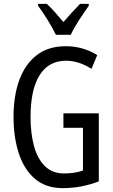

<svg xmlns="http://www.w3.org/2000/svg" viewBox="-20 -963 585 993"><path d="M308 -377H491V-25Q401 10 304 10Q217 10 160.5 -38.5Q104 -87 77 -170.5Q50 -254 50 -359Q50 -466 79.5 -548Q109 -630 169 -677Q229 -724 320 -724Q409 -724 483 -678L453 -607Q387 -649 322 -649Q232 -649 185 -574.5Q138 -500 138 -357Q138 -275 155.5 -209Q173 -143 211.5 -104.5Q250 -66 311 -66Q367 -66 409 -81V-302H308ZM269 -783Q253 -816 228 -857Q203 -898 177 -933V-943H222Q241 -926 263.5 -900.5Q286 -875 308 -849Q334 -879 351.5 -898Q369 -917 394 -943H439V-933Q417 -902 389.5 -860Q362 -818 346 -783Z"/></svg>

Font: Noto Sans ExtraCondensed
Style: Regular
Weight: 400
Width: 2
Designer: Monotype Design Team
Foundry: Monotype Imaging Inc.
Version: Version 2.013; ttfautohint (v1.8.4.7-5d5b)